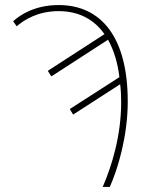

<svg xmlns="http://www.w3.org/2000/svg" viewBox="-20 -739 603 759"><path d="M386 0H414C446 -71 485 -201 485 -338C485 -593 379 -719 212 -719C118 -719 59 -680 32 -655L46 -635C76 -661 130 -695 212 -695C289 -695 351 -664 393 -604L169 -459L183 -437L407 -582C429 -543 445 -493 452 -434L256 -308L269 -286L455 -406C458 -383 459 -359 459 -335C459 -205 423 -85 386 0Z"/></svg>

Font: Noto Sans Mono SemiCondensed Thin
Style: Regular
Weight: 100
Width: 4
Designer: Monotype Design Team
Foundry: Monotype Imaging Inc.
Version: Version 2.014